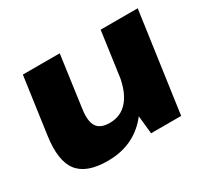

<svg xmlns="http://www.w3.org/2000/svg" viewBox="-115 -715 971 902"><g transform="rotate(-30 370.0 -264.5)"><path d="M255 -265Q245 -198 264 -168.5Q283 -139 334 -139Q395 -139 433 -183.5Q471 -228 484 -313L563 -400L553 -328Q530 -164 448.5 -76.5Q367 11 237 11Q122 11 77 -47.5Q32 -106 50 -233L93 -540H293ZM640 0H477L461 -152L515 -540H716Z"/></g></svg>

Font: Pathway Extreme 28pt ExtraBold
Style: Italic
Weight: 800
Italic angle: -8°
Designer: Eduardo Rodriguez Tunni
Foundry: Eduardo Rodriguez Tunni
Version: Version 1.001;gftools[0.9.26]